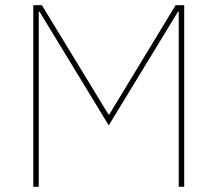

<svg xmlns="http://www.w3.org/2000/svg" viewBox="-20 -718 836 738"><path d="M667 0H688V-698H655L400 -278H397L141 -698H108V0H129V-673H132L398 -236L664 -673H667Z"/></svg>

Font: IBM Plex Thai Looped Thin
Style: Regular
Weight: 100
Designer: Mike Abbink, Paul van der Laan, Pieter van Rosmalen, Ben Mitchell, Mark Frömberg
Foundry: Bold Monday
Version: Version 1.0